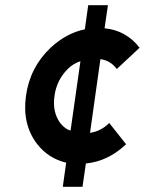

<svg xmlns="http://www.w3.org/2000/svg" viewBox="-20 -720 558 740"><path d="M383 -611 396 -700H320L307 -607Q272 -600 238.5 -582Q205 -564 175 -536Q95 -460 80 -350Q65 -241 123 -165Q145 -137 173 -119Q201 -101 235 -93L222 0H298L311 -90Q396 -98 466 -164L401 -246Q385 -230 366.5 -220.5Q348 -211 327 -208L367 -492Q406 -487 430 -454L518 -536Q466 -603 383 -611ZM290 -484 252 -217Q240 -220 230 -228Q220 -236 212 -246Q181 -289 190 -350Q194 -381 207 -407Q220 -433 241 -454Q252 -465 264.5 -472.5Q277 -480 290 -484Z"/></svg>

Font: Unageo
Style: SemiBold-Italic
Weight: 600
Designer: Richard Sepsi
Foundry: Richard Sepsi
Version: Version 2.000